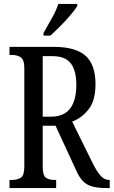

<svg xmlns="http://www.w3.org/2000/svg" viewBox="-20 -951 575 971"><path d="M28 0V-41H42Q68 -41 85.5 -52.5Q103 -64 103 -108V-605Q103 -649 85 -661Q67 -673 42 -673H28V-714H252Q362 -714 412.5 -669Q463 -624 463 -526Q463 -442 428 -398Q393 -354 345 -336L451 -121Q471 -82 489.5 -61.5Q508 -41 532 -41H535V0H520Q478 0 449.5 -7Q421 -14 401 -33.5Q381 -53 365 -90L261 -315H196V-108Q196 -64 212 -52.5Q228 -41 255 -41H264V0ZM237 -361Q304 -361 335 -402.5Q366 -444 366 -522Q366 -594 338 -630.5Q310 -667 246 -667H196V-361ZM200 -784Q221 -822 242.5 -859.5Q264 -897 275 -931H371V-921Q361 -904 338 -876.5Q315 -849 287 -821Q259 -793 235 -771H200Z"/></svg>

Font: Noto Serif Tamil ExtraCondensed
Style: Regular
Weight: 400
Width: 2
Designer: Indian Type Foundry, Tom Grace, and the Monotype Design Team
Foundry: Monotype Imaging Inc.
Version: Version 2.004; ttfautohint (v1.8.4.7-5d5b)